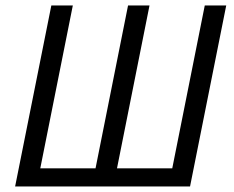

<svg xmlns="http://www.w3.org/2000/svg" viewBox="-20 -676 847 696"><path d="M34.8 0 166.1 -656.3H244L126 -65.7H326.3L444.2 -656.3H522L404.1 -65.7H604.4L722.3 -656.3H800.1L668.9 0Z"/></svg>

Font: Source Sans 3 VF
Style: Italic
Weight: 200
Italic angle: -11°
Designer: Paul D. Hunt
Foundry: Adobe Systems Incorporated
Version: Version 3.042;hotconv 1.0.118;makeotfexe 2.5.65603